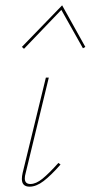

<svg xmlns="http://www.w3.org/2000/svg" viewBox="-20 -697 340 720"><path d="M62 -26Q62 -36 65 -49L152 -406H163L76 -47Q73 -37 73 -28Q73 -7 94 -7Q115 -7 139.5 -27Q164 -47 199 -86L207 -80Q171 -39 143.5 -18Q116 3 91 3Q62 3 62 -26ZM300 -521 291 -516 210 -660 70 -514 62 -521 213 -677Z"/></svg>

Font: Ysabeau Hairline
Style: Italic
Weight: 100
Italic angle: -12°
Designer: Christian Thalmann (Catharsis Fonts)
Version: Version 0.003